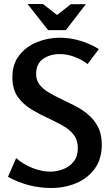

<svg xmlns="http://www.w3.org/2000/svg" viewBox="-20 -930 556 962"><path d="M279 -741Q331 -741 381.5 -726Q432 -711 475 -684L419 -609Q389 -632 352.5 -645.5Q316 -659 278 -659Q231 -659 196 -635Q161 -611 161 -559Q161 -529 177.5 -507Q194 -485 221 -468.5Q248 -452 280 -437Q316 -420 352.5 -401.5Q389 -383 420 -357.5Q451 -332 470.5 -295Q490 -258 490 -205Q490 -133 454.5 -84.5Q419 -36 361 -12Q303 12 237 12Q122 12 20 -44L61 -138Q94 -108 141 -89Q188 -70 233 -70Q265 -70 297 -82.5Q329 -95 349.5 -121Q370 -147 370 -187Q370 -228 349.5 -254.5Q329 -281 296 -299.5Q263 -318 225 -336Q181 -356 139 -381Q97 -406 69.5 -444Q42 -482 42 -543Q42 -609 76.5 -653Q111 -697 165.5 -719Q220 -741 279 -741ZM266 -855 335 -909H410L310 -779H221L118 -910H195Z"/></svg>

Font: Rosario SemiBold
Style: Regular
Weight: 600
Designer: Hector Gatti
Foundry: Omnibus Type
Version: Version 1.101; ttfautohint (v1.8.1.43-b0c9)